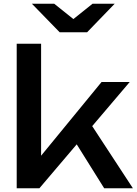

<svg xmlns="http://www.w3.org/2000/svg" viewBox="-20 -1003 728 1023"><path d="M199 -113 161 -127 521 -566H671L190 0H69V-770H199ZM360 -280 451 -362 688 0H535ZM444 -831H298L150 -983H269L399 -879H343L473 -983H591Z"/></svg>

Font: Unbounded
Style: Regular
Weight: 400
Designer: Luke Prowse, Jean-Baptiste Morizot, Fátima Lázaro, Florian Runge
Foundry: NaN
Version: Version 1.701;gftools[0.9.28.dev5+ged2979d]